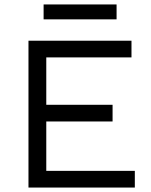

<svg xmlns="http://www.w3.org/2000/svg" viewBox="-20 -843 678 863"><path d="M504 -823V-756H176V-823ZM108 0V-660H571V-585H188V-372H486V-297H188V-75H586V0Z"/></svg>

Font: Elaine Sans
Style: Regular
Weight: 400
Designer: Wei Huang
Foundry: Wei Huang
Version: Version 2.001;December 24, 2019;FontCreator 12.0.0.2547 64-b